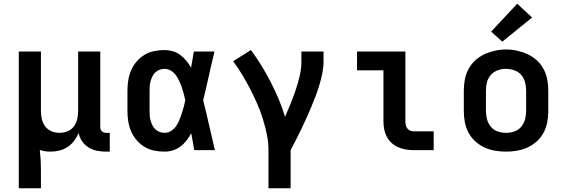

<svg xmlns="http://www.w3.org/2000/svg" viewBox="-20 -807 3040 1032"><path d="M81 205V-530H200V-210Q200 -188 205 -166.5Q210 -145 223 -127.5Q236 -110 257 -101.5Q278 -93 300 -93Q322 -93 343 -101.5Q364 -110 377 -127.5Q390 -145 395 -166.5Q400 -188 400 -210V-530H519V-124Q519 -118 521 -112Q523 -106 527.5 -101.5Q532 -97 538 -95Q544 -93 550 -93H570V8H550Q526 8 502 3.5Q478 -1 457 -14Q436 -27 421.5 -47.5Q407 -68 403 -92Q393 -70 378.5 -50.5Q364 -31 344 -17.5Q324 -4 300 2Q276 8 252 8Q237 8 222.5 6Q208 4 194 -1Q197 25 198.5 51Q200 77 200 102V205Z M865 8Q837 8 809 2.5Q781 -3 757 -17.5Q733 -32 714.5 -53.5Q696 -75 685 -100.5Q674 -126 669.5 -154Q665 -182 665 -210V-320Q665 -348 669.5 -376Q674 -404 685 -429.5Q696 -455 714.5 -476.5Q733 -498 757 -512.5Q781 -527 809 -532.5Q837 -538 865 -538Q887 -538 909 -531.5Q931 -525 949 -511.5Q967 -498 981.5 -480.5Q996 -463 1007 -443Q1011 -465 1014.5 -486.5Q1018 -508 1022 -530H1133Q1117 -465 1102.5 -399Q1088 -333 1072 -268Q1089 -201 1104 -134Q1119 -67 1135 0H1024Q1020 -23 1016 -45.5Q1012 -68 1008 -91Q997 -71 983 -52.5Q969 -34 950.5 -20Q932 -6 910 1Q888 8 865 8ZM865 -93Q884 -93 900 -103.5Q916 -114 926.5 -129Q937 -144 944 -161.5Q951 -179 957 -196.5Q963 -214 967.5 -232Q972 -250 976 -268Q972 -286 967.5 -303.5Q963 -321 957 -338Q951 -355 943.5 -371.5Q936 -388 925.5 -402.5Q915 -417 899 -427Q883 -437 865 -437Q852 -437 839 -432.5Q826 -428 816 -419Q806 -410 800 -398Q794 -386 790 -373Q786 -360 785 -346.5Q784 -333 784 -320V-210Q784 -197 785 -183.5Q786 -170 790 -157Q794 -144 800 -132Q806 -120 816 -111Q826 -102 839 -97.5Q852 -93 865 -93Z M1423 205V0Q1423 -43 1414 -86Q1405 -129 1392 -170.5Q1379 -212 1361.5 -251.5Q1344 -291 1324 -330Q1304 -369 1281.5 -406Q1259 -443 1233 -478L1329 -538Q1359 -497 1385.5 -454Q1412 -411 1435 -366Q1458 -321 1478 -274Q1498 -227 1512 -179Q1528 -215 1542.5 -251Q1557 -287 1569.5 -324Q1582 -361 1591 -399.5Q1600 -438 1600 -477V-530H1719V-477Q1719 -445 1712.5 -413.5Q1706 -382 1697 -351.5Q1688 -321 1676.5 -290.5Q1665 -260 1652.5 -230.5Q1640 -201 1627 -172Q1614 -143 1600 -114Q1586 -85 1571.5 -56.5Q1557 -28 1542 0V205Z M2204 0Q2182 0 2161 -3.5Q2140 -7 2120.5 -15.5Q2101 -24 2085 -38.5Q2069 -53 2059 -72Q2049 -91 2045 -112Q2041 -133 2041 -155V-429H1899V-530H2159V-155Q2159 -145 2161 -135Q2163 -125 2169 -117Q2175 -109 2184.5 -105Q2194 -101 2204 -101H2311V0Z M2700 8Q2670 8 2640.5 3Q2611 -2 2584 -14.5Q2557 -27 2534.5 -47.5Q2512 -68 2498 -94.5Q2484 -121 2478.5 -150.5Q2473 -180 2473 -210V-320Q2473 -350 2478.5 -379.5Q2484 -409 2498 -435.5Q2512 -462 2534.5 -482.5Q2557 -503 2584 -515.5Q2611 -528 2640.5 -534.5Q2670 -541 2700 -541Q2730 -541 2759.5 -534.5Q2789 -528 2816 -515.5Q2843 -503 2865.5 -482.5Q2888 -462 2902 -435.5Q2916 -409 2921.5 -379.5Q2927 -350 2927 -320V-210Q2927 -180 2921.5 -150.5Q2916 -121 2902 -94.5Q2888 -68 2865.5 -47.5Q2843 -27 2816 -14.5Q2789 -2 2759.5 3Q2730 8 2700 8ZM2700 -93Q2723 -93 2745 -100.5Q2767 -108 2781.5 -125.5Q2796 -143 2802 -165Q2808 -187 2808 -210V-320Q2808 -343 2802 -365.5Q2796 -388 2781 -405Q2766 -422 2743.5 -429.5Q2721 -437 2699 -437Q2676 -437 2654.5 -429Q2633 -421 2618 -404Q2603 -387 2597.5 -365Q2592 -343 2592 -320V-210Q2592 -187 2598 -165Q2604 -143 2618.5 -125.5Q2633 -108 2655 -100.5Q2677 -93 2700 -93ZM2680 -583 2620 -637 2760 -787 2840 -713Z"/></svg>

Font: Iosevka Curly Extended
Style: Bold
Weight: 700
Width: 7
Monospace: yes
Designer: Belleve Invis
Foundry: Belleve Invis
Version: Version 11.1.0; ttfautohint (v1.8.3)